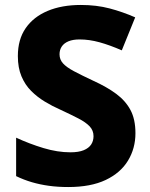

<svg xmlns="http://www.w3.org/2000/svg" viewBox="-20 -744 603 774"><path d="M526 -207Q526 -146 496 -96.5Q466 -47 406 -18.5Q346 10 255 10Q213 10 177 5Q141 0 108.5 -9.5Q76 -19 45 -34V-189Q99 -164 155.5 -147Q212 -130 264 -130Q297 -130 317.5 -138.5Q338 -147 347.5 -161.5Q357 -176 357 -195Q357 -218 341.5 -234.5Q326 -251 296 -266.5Q266 -282 223 -302Q191 -316 160.5 -334.5Q130 -353 105.5 -377.5Q81 -402 66.5 -436.5Q52 -471 52 -518Q52 -585 83.5 -630.5Q115 -676 172 -700Q229 -724 306 -724Q369 -724 422 -710Q475 -696 525 -674L471 -541Q423 -562 381.5 -573.5Q340 -585 301 -585Q274 -585 256 -577.5Q238 -570 229 -556.5Q220 -543 220 -525Q220 -504 234 -488.5Q248 -473 278 -457Q308 -441 357 -418Q410 -394 448 -366Q486 -338 506 -300.5Q526 -263 526 -207Z"/></svg>

Font: Noto Sans Hebrew ExtraBold
Style: Regular
Weight: 800
Designer: Monotype Design Team
Foundry: Monotype Imaging Inc.
Version: Version 2.003